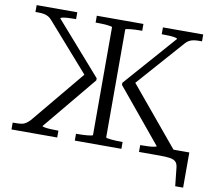

<svg xmlns="http://www.w3.org/2000/svg" viewBox="-90 -815 1202 1075"><g transform="rotate(10 510.5 -278.0)"><path d="M740 0V-39H750Q768 -39 787 -40Q806 -41 819 -43.5Q832 -46 832 -49L581 -353V-365L840 -660Q839 -664 827 -666.5Q815 -669 797 -670Q779 -671 761 -671H751V-710H980V-671H964Q946 -671 932 -668.5Q918 -666 906.5 -659.5Q895 -653 885 -641L636 -359L637 -396L933 -40V0ZM275 0H15V-39H26Q49 -39 63.5 -41Q78 -43 89.5 -50.5Q101 -58 114 -72L383 -396L376 -359L128 -641Q118 -653 106.5 -659.5Q95 -666 81 -668.5Q67 -671 48 -671H33V-710H264V-671H255Q237 -671 219 -670Q201 -669 189 -666.5Q177 -664 176 -660L435 -365V-353L183 -49Q183 -46 196.5 -43.5Q210 -41 229 -40Q248 -39 266 -39H275ZM860 0H828V-46H1018V154H973L962 51Q960 29 949.5 18Q939 7 917.5 3.5Q896 0 860 0ZM375 0V-39H384Q398 -39 413.5 -39.5Q429 -40 441.5 -41.5Q454 -43 462 -44.5Q470 -46 470 -49V-661Q470 -664 462 -665.5Q454 -667 441.5 -668.5Q429 -670 413.5 -670.5Q398 -671 384 -671H375V-710H640V-671H631Q617 -671 602 -670.5Q587 -670 574 -668.5Q561 -667 553 -665.5Q545 -664 545 -661V-49Q545 -46 553 -44.5Q561 -43 574 -41.5Q587 -40 602 -39.5Q617 -39 631 -39H640V0Z"/></g></svg>

Font: Roboto Serif 36pt Light
Style: Regular
Weight: 300
Designer: Greg Gazdowicz
Foundry: Commercial Type
Version: Version 1.008